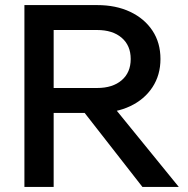

<svg xmlns="http://www.w3.org/2000/svg" viewBox="-20 -735 741 755"><path d="M191 0H76V-715H362Q436 -715 492 -688.5Q548 -662 579.5 -614.5Q611 -567 611 -503Q611 -440 579.5 -392Q548 -344 492 -317.5Q436 -291 362 -291H181V-389H362Q423 -389 458.5 -419.5Q494 -450 494 -503Q494 -556 458.5 -586.5Q423 -617 362 -617H191ZM683 0H540L280 -333H412Z"/></svg>

Font: Wix Madefor Display SemiBold
Style: Regular
Weight: 600
Designer: Dalton Maag Ltd
Foundry: Dalton Maag Ltd
Version: Version 3.100